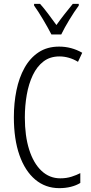

<svg xmlns="http://www.w3.org/2000/svg" viewBox="-20 -967 471 997"><path d="M289 -674Q240 -674 206 -648Q172 -622 150.5 -577Q129 -532 119 -475Q109 -418 109 -357Q109 -261 131.5 -190Q154 -119 195.5 -80Q237 -41 293 -41Q325 -41 351.5 -49.5Q378 -58 397 -68V-17Q376 -4 348 3Q320 10 288 10Q216 10 163 -34.5Q110 -79 81 -161.5Q52 -244 52 -358Q52 -432 65.5 -498Q79 -564 107.5 -615Q136 -666 180.5 -695.5Q225 -725 287 -725Q351 -725 407 -693L385 -646Q362 -660 337.5 -667Q313 -674 289 -674ZM247 -788Q229 -823 203.5 -866Q178 -909 157 -938V-947H188Q207 -926 229.5 -896Q252 -866 273 -837Q295 -868 314 -892Q333 -916 358 -947H389V-938Q366 -907 340.5 -865Q315 -823 298 -788Z"/></svg>

Font: Noto Sans Gurmukhi ExtraCondensed Light
Style: Regular
Weight: 300
Width: 2
Designer: Jelle Bosma - Monotype Design Team
Foundry: Monotype Imaging Inc.
Version: Version 2.004; ttfautohint (v1.8.4.7-5d5b)